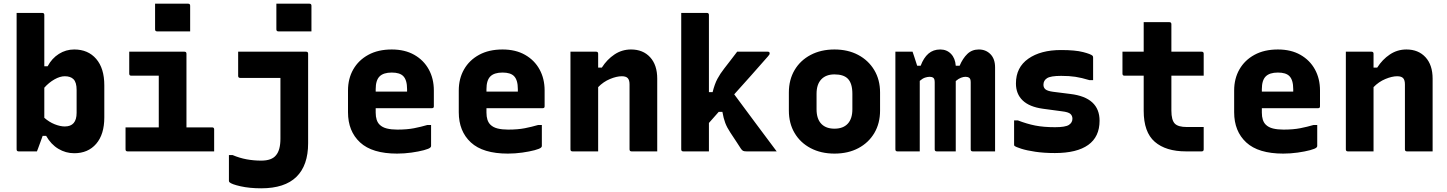

<svg xmlns="http://www.w3.org/2000/svg" viewBox="-20 -820 7840 1040"><path d="M180 0H81Q70 0 70 -11V-750H209Q220 -750 220 -739V-461H238Q261 -504 299 -528Q337 -552 382 -552Q457 -552 501 -501Q545 -450 545 -358V-184Q545 -92 501 -41Q457 10 382 10Q336 10 296 -14Q256 -38 230 -84H211Q205 -68 198 -48Q191 -28 185.5 -14Q180 0 180 0ZM331 -407Q305 -407 275 -390Q245 -373 220 -345V-182Q246 -159 276 -147Q306 -135 331 -135Q395 -135 395 -209V-333Q395 -374 378 -391Q362 -407 331 -407Z M660 -130H840V-410H691Q680 -410 680 -421V-540H979Q990 -540 990 -529V-130H1129Q1140 -130 1140 -119V0H671Q660 0 660 -11ZM820 -800H999Q1010 -800 1010 -789V-650H831Q820 -650 820 -661Z M1638 -540Q1649 -540 1649 -529V-44Q1649 76 1585.5 138Q1522 200 1395 200Q1332 200 1283 189Q1234 178 1223 167Q1220 164 1220 159V20H1240Q1278 36 1316 43Q1354 50 1395 50Q1452 50 1475 21Q1499 -7 1499 -69V-398H1281Q1270 -398 1270 -409V-540ZM1477 -800H1656Q1667 -800 1667 -789V-650H1488Q1477 -650 1477 -661Z M2102 -552Q2173 -552 2224 -523Q2275 -494 2302.5 -444Q2330 -394 2330 -330V-244Q2330 -234 2320 -234H2015V-210Q2015 -166 2036 -145Q2051 -130 2075.5 -124Q2100 -118 2132 -118Q2185 -118 2223 -125.5Q2261 -133 2295 -143H2315V-29Q2315 -25 2311 -21Q2304 -14 2276 -6.5Q2248 1 2209 6.5Q2170 12 2131 12Q1996 12 1930.5 -48.5Q1865 -109 1865 -212V-330Q1865 -394 1893.5 -444Q1922 -494 1975 -523Q2028 -552 2102 -552ZM2102 -427Q2057 -427 2036 -406Q2015 -385 2015 -337V-324H2185V-337Q2185 -387 2164 -408Q2145 -427 2102 -427Z M2702 -552Q2773 -552 2824 -523Q2875 -494 2902.5 -444Q2930 -394 2930 -330V-244Q2930 -234 2920 -234H2615V-210Q2615 -166 2636 -145Q2651 -130 2675.5 -124Q2700 -118 2732 -118Q2785 -118 2823 -125.5Q2861 -133 2895 -143H2915V-29Q2915 -25 2911 -21Q2904 -14 2876 -6.5Q2848 1 2809 6.5Q2770 12 2731 12Q2596 12 2530.5 -48.5Q2465 -109 2465 -212V-330Q2465 -394 2493.5 -444Q2522 -494 2575 -523Q2628 -552 2702 -552ZM2702 -427Q2657 -427 2636 -406Q2615 -385 2615 -337V-324H2785V-337Q2785 -387 2764 -408Q2745 -427 2702 -427Z M3220 0H3081Q3070 0 3070 -11V-540H3209Q3220 -540 3220 -529V-454H3240Q3268 -498 3308.5 -525Q3349 -552 3398 -552Q3463 -552 3501.5 -510Q3540 -468 3540 -394V0H3401Q3390 0 3390 -11V-363Q3390 -386 3380.5 -396.5Q3371 -407 3348 -407Q3320 -407 3284 -392Q3248 -377 3220 -348Z M3820 0H3681Q3670 0 3670 -11V-750H3809Q3820 -750 3820 -739V-321H3840Q3851 -365 3866 -393Q3881 -421 3903 -449Q3920 -471 3935.5 -491Q3951 -511 3973 -540H4139Q4149 -540 4149 -531Q4149 -528 4148 -525.5Q4147 -523 4141 -516Q4093 -461 4047 -409.5Q4001 -358 3957 -309Q4016 -230 4072 -154Q4128 -78 4187 0H4024Q4011 0 4005 -3Q3999 -6 3993 -15Q3986 -26 3970 -50.5Q3954 -75 3936 -102Q3918 -129 3908.5 -154Q3899 -179 3893 -214H3873Q3860 -199 3846.5 -184Q3833 -169 3820 -154Z M4500 -552Q4573 -552 4628.5 -522.5Q4684 -493 4715.5 -440.5Q4747 -388 4747 -319V-221Q4747 -152 4716 -99.5Q4685 -47 4629.5 -17.5Q4574 12 4500 12Q4427 12 4371 -17.5Q4315 -47 4284 -99.5Q4253 -152 4253 -221V-319Q4253 -388 4284 -440.5Q4315 -493 4371 -522.5Q4427 -552 4500 -552ZM4500 -417Q4454 -417 4428.5 -390Q4403 -363 4403 -312V-228Q4403 -175 4430 -148Q4455 -123 4500 -123Q4547 -123 4572 -150Q4597 -177 4597 -228V-312Q4597 -369 4572 -394Q4549 -417 4500 -417Z M4962 0H4841Q4830 0 4830 -11V-540H4923Q4923 -540 4931.5 -515Q4940 -490 4948 -464H4967Q4983 -507 5009 -529.5Q5035 -552 5073 -552Q5108 -552 5131 -528.5Q5154 -505 5157 -464H5178Q5195 -504 5220 -528Q5245 -552 5282 -552Q5320 -552 5345 -526.5Q5370 -501 5370 -455V0H5249Q5238 0 5238 -11V-374Q5238 -393 5230 -398.5Q5222 -404 5210 -404Q5199 -404 5185.5 -399Q5172 -394 5157 -381V0H5054Q5043 0 5043 -11V-374Q5043 -393 5035.5 -398.5Q5028 -404 5016 -404Q5004 -404 4990.5 -399.5Q4977 -395 4962 -382Z M5695 -131Q5751 -131 5770 -143.5Q5789 -156 5789 -177Q5789 -193 5778 -203Q5767 -213 5733 -217L5629 -231Q5556 -241 5519.5 -276Q5483 -311 5483 -368Q5483 -455 5550 -502Q5617 -549 5727 -549Q5804 -549 5846.5 -538Q5889 -527 5898 -518Q5901 -515 5901 -508V-386H5881Q5838 -399 5805 -404Q5772 -409 5728 -409Q5671 -409 5651.5 -396.5Q5632 -384 5632 -361Q5632 -345 5643 -336Q5654 -327 5683 -323L5778 -311Q5936 -292 5936 -166Q5936 -79 5874.5 -35Q5813 9 5694 9Q5635 9 5588 2Q5541 -5 5511.5 -14.5Q5482 -24 5475 -30Q5473 -32 5473 -37V-168H5493Q5542 -149 5587.5 -140Q5633 -131 5695 -131Z M6500 -132V-11Q6500 0 6489 0H6404Q6295 0 6235 -52Q6175 -104 6175 -220V-410H6071Q6060 -410 6060 -421V-540H6175V-700H6314Q6325 -700 6325 -689V-540H6489Q6500 -540 6500 -529V-410H6325V-221Q6325 -169 6344 -150Q6362 -132 6409 -132Z M6902 -552Q6973 -552 7024 -523Q7075 -494 7102.5 -444Q7130 -394 7130 -330V-244Q7130 -234 7120 -234H6815V-210Q6815 -166 6836 -145Q6851 -130 6875.5 -124Q6900 -118 6932 -118Q6985 -118 7023 -125.5Q7061 -133 7095 -143H7115V-29Q7115 -25 7111 -21Q7104 -14 7076 -6.5Q7048 1 7009 6.5Q6970 12 6931 12Q6796 12 6730.5 -48.5Q6665 -109 6665 -212V-330Q6665 -394 6693.5 -444Q6722 -494 6775 -523Q6828 -552 6902 -552ZM6902 -427Q6857 -427 6836 -406Q6815 -385 6815 -337V-324H6985V-337Q6985 -387 6964 -408Q6945 -427 6902 -427Z M7420 0H7281Q7270 0 7270 -11V-540H7409Q7420 -540 7420 -529V-454H7440Q7468 -498 7508.5 -525Q7549 -552 7598 -552Q7663 -552 7701.5 -510Q7740 -468 7740 -394V0H7601Q7590 0 7590 -11V-363Q7590 -386 7580.5 -396.5Q7571 -407 7548 -407Q7520 -407 7484 -392Q7448 -377 7420 -348Z"/></svg>

Font: Recursive Mn Lnr St XBd
Style: Regular
Weight: 800
Monospace: yes
Version: Version 1.079;hotconv 1.0.112;makeotfexe 2.5.65598; ttfautoh